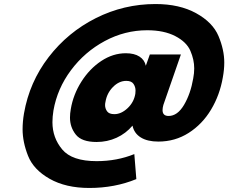

<svg xmlns="http://www.w3.org/2000/svg" viewBox="-20 -697 1144 952"><path d="M751 -677Q870 -677 952.5 -631.5Q1035 -586 1063.5 -518Q1092 -450 1092 -387Q1092 -352 1085 -314Q1070 -226 1026.5 -153.5Q983 -81 915.5 -38Q848 5 765 5Q711 5 678 -15.5Q645 -36 637 -74Q604 -35 558 -14Q512 7 459 7Q385 7 356 -29.5Q327 -66 327 -114Q327 -134 331 -156Q343 -228 383.5 -292Q424 -356 482 -394.5Q540 -433 604 -433Q646 -433 671.5 -416.5Q697 -400 703 -371L723 -427H877L795 -191Q789 -176 787 -163Q786 -156 786 -151Q786 -122 816 -122Q860 -122 892.5 -177Q925 -232 938 -308Q943 -334 943 -358Q943 -401 924 -445Q905 -489 849 -518Q793 -547 710 -547Q599 -547 499.5 -493.5Q400 -440 332 -349Q264 -258 245 -149Q240 -118 240 -91Q240 -14 288.5 44Q337 102 459 102Q560 102 646 67L656 191Q549 235 423 235Q306 235 226 189.5Q146 144 119 75.5Q92 7 92 -56Q92 -94 99 -135Q126 -290 221 -413.5Q316 -537 455 -607Q594 -677 751 -677ZM547 -131Q581 -131 612.5 -160.5Q644 -190 651 -232Q652 -241 652 -248Q652 -266 642 -281Q632 -296 606 -296Q570 -296 540 -265.5Q510 -235 503 -192Q501 -184 501 -176Q501 -159 511 -145Q521 -131 547 -131Z"/></svg>

Font: Fz Poppins ExtBd
Style: Italic
Weight: 800
Italic angle: -10°
Designer: Ninad Kale (Devanagari), Jonny Pinhorn (Latin)
Foundry: Indian Type Foundry
Version: Vit hóa bi Vntype.Com & FontZin.Com